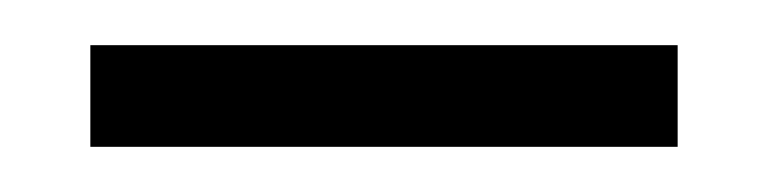

<svg xmlns="http://www.w3.org/2000/svg" viewBox="-20 -720 340 85"><path d="M20 -655V-700H280V-655Z"/></svg>

Font: Yeseva One
Style: Regular
Weight: 400
Designer: Jovanny Lemonad
Foundry: Jovanny Lemonad
Version: Version 2.001; ttfautohint (v0.91) -l 8 -r 50 -G 200 -x 0 -w